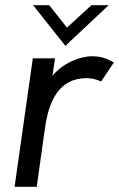

<svg xmlns="http://www.w3.org/2000/svg" viewBox="-20 -717 457 737"><path d="M36 0H121L153 -228C168 -332 208 -417 312 -417C330 -417 353 -412 368 -404L417 -477C389 -494 363 -501 334 -501C284.5 -501 222 -474.5 181.5 -426.5L191 -493H106ZM107 -697 231 -541 397 -697H331L237 -611L169 -697Z"/></svg>

Font: HK Grotesk
Style: Italic
Weight: 400
Italic angle: -16°
Designer: Alfredo Marco Pradil
Foundry: Hanken Design Co.
Version: Version 3.001;FEAKit 1.0